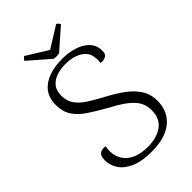

<svg xmlns="http://www.w3.org/2000/svg" viewBox="-257 -957 1065 1065"><g transform="rotate(-45 275.0 -425.0)"><path d="M275 13Q199 13 151 -8Q103 -29 80 -63.5Q57 -98 57 -138Q57 -156 62.5 -168.5Q68 -181 81 -187Q94 -193 116 -189Q114 -181 113 -172Q112 -163 112 -151Q114 -110 134.5 -80.5Q155 -51 192 -36Q229 -21 279 -21Q350 -21 394 -53Q438 -85 438 -150Q438 -192 418.5 -222Q399 -252 361.5 -278.5Q324 -305 269 -334Q214 -365 171.5 -393.5Q129 -422 105.5 -458Q82 -494 82 -545Q82 -602 109.5 -636.5Q137 -671 183.5 -687Q230 -703 285 -703Q371 -703 424.5 -669.5Q478 -636 478 -577Q478 -561 472 -551Q466 -541 449 -537Q438 -533 421 -537Q424 -546 424.5 -555Q425 -564 423 -572Q422 -605 402.5 -626.5Q383 -648 351 -659Q319 -670 279 -670Q245 -670 213 -660Q181 -650 160.5 -626.5Q140 -603 140 -562Q140 -518 162 -488.5Q184 -459 221 -435.5Q258 -412 303 -388Q360 -358 403.5 -326.5Q447 -295 472.5 -255.5Q498 -216 498 -163Q498 -131 487 -100Q476 -69 450.5 -43.5Q425 -18 382 -2.5Q339 13 275 13ZM298 -737Q292 -735 284 -734.5Q276 -734 268 -734.5Q260 -735 254 -737L132 -843Q134 -848 140 -854.5Q146 -861 150 -863L276 -785L401 -863Q406 -861 412 -854.5Q418 -848 419 -843Z"/></g></svg>

Font: Arima Light
Style: Regular
Weight: 300
Designer: Joana Correia and Natanael Gama
Foundry: NDISCOVER
Version: Version 1.101;gftools[0.9.23]